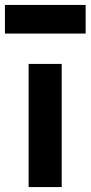

<svg xmlns="http://www.w3.org/2000/svg" viewBox="-49 -758 367 778"><path d="M67 0V-499H201V0ZM-29 -622V-738H298V-622Z"/></svg>

Font: TitilliumText22L Xb
Style: Bold
Weight: 400
Designer: Campivisivi
Foundry: Campivisivi
Version: 1.000